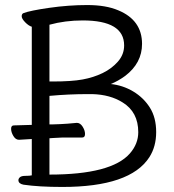

<svg xmlns="http://www.w3.org/2000/svg" viewBox="-20 -731 690 761"><path d="M106 -180Q73 -178 56 -177H55Q42 -177 33 -192Q24 -207 24 -220.5Q24 -234 35 -234L106 -236V-625Q93 -629 79.5 -643Q66 -657 66 -666.5Q66 -676 73 -679Q99 -689 175.5 -700Q252 -711 326 -711Q400 -711 449 -690Q543 -651 543 -557Q543 -481 476 -430Q447 -409 419 -398Q467 -393 508 -368.5Q549 -344 574 -304.5Q599 -265 599 -207.5Q599 -150 572 -108Q496 10 227 10Q134 10 73 1Q53 -3 53 -17Q53 -23 59 -28.5Q65 -34 81.5 -34Q98 -34 106 -36ZM176 -238H190L218 -239Q244 -240 284 -244H285Q298 -244 307.5 -229Q317 -214 317 -200Q317 -186 306 -186H229L190 -184Q183 -184 176 -183V-39Q422 -39 495 -123Q528 -161 528 -207Q528 -287 466 -325Q417 -356 346 -358H327Q253 -358 176 -351ZM472 -551Q472 -650 308 -650Q238 -650 176 -633V-408H189Q264 -408 307.5 -416Q351 -424 387 -441.5Q423 -459 447.5 -487Q472 -515 472 -551Z"/></svg>

Font: LXGW WenKai
Style: Regular
Weight: 400
Designer: LXGW / Fontworks Inc.
Foundry: LXGW / Fontworks Inc.
Version: Version 1.520; June 14, 2025